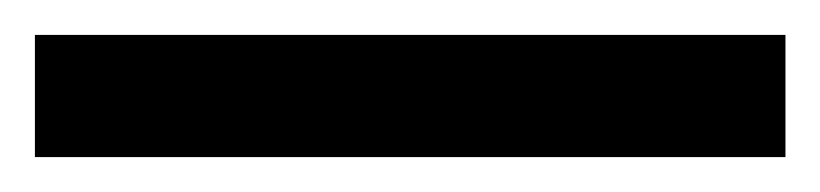

<svg xmlns="http://www.w3.org/2000/svg" viewBox="-30 55 470 110"><path d="M-10 75H420V145H-10Z"/></svg>

Font: Gulzar
Style: Regular
Weight: 400
Designer: Borna Izadpanah, Alice Savoie, Simon Cozens, Fiona Ross
Version: Version 1.000;[7b34f74]; ttfautohint (v1.8.4)